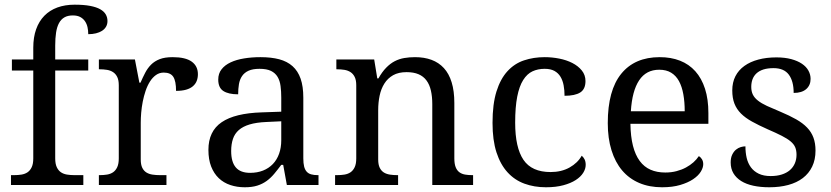

<svg xmlns="http://www.w3.org/2000/svg" viewBox="-20 -790 3547 820"><path d="M335.9 -42V0H26.9V-42H40Q57.1 -42 72 -44.4Q86.9 -46.9 97.9 -54.4Q108.9 -62 115.5 -76.2Q122.1 -90.3 122.1 -113.8V-488.8H30.8V-536.1H122.1V-585.9Q122.1 -630.9 134.3 -665Q146.5 -699.2 169.4 -722.7Q192.4 -746.1 225.1 -758.1Q257.8 -770 298.8 -770Q337.9 -770 364.7 -764.9Q391.6 -759.8 408 -750.5Q424.3 -741.2 431.6 -728.5Q439 -715.8 439 -700.2Q439 -686.5 432.9 -676Q426.8 -665.5 415.8 -658.4Q404.8 -651.4 389.9 -647.7Q375 -644 356.9 -644Q356.9 -659.2 353.8 -673.6Q350.6 -688 343 -699.2Q335.4 -710.4 322.8 -717.3Q310.1 -724.1 291 -724.1Q269.5 -724.1 255.1 -715.8Q240.7 -707.5 231.9 -691.2Q223.1 -674.8 219.5 -650.9Q215.8 -627 215.8 -595.2V-536.1H356.9V-488.8H215.8V-113.8Q215.8 -90.3 222.4 -76.2Q229 -62 240 -54.4Q251 -46.9 266.1 -44.4Q281.2 -42 297.9 -42Z M690.9 0H402.3V-42H405.3Q422.4 -42 437.3 -44.4Q452.1 -46.9 463.1 -54.4Q474.1 -62 480.7 -76.2Q487.3 -90.3 487.3 -113.8V-425.8Q487.3 -447.8 480.7 -461.2Q474.1 -474.6 462.9 -481.9Q451.7 -489.3 436.8 -491.7Q421.9 -494.1 405.3 -494.1H402.3V-536.1H556.2L575.2 -437H580.1Q589.8 -459.5 600.1 -479.2Q610.4 -499 625.2 -513.9Q640.1 -528.8 662.1 -537.4Q684.1 -545.9 717.3 -545.9Q772 -545.9 798.6 -526.9Q825.2 -507.8 825.2 -473.1Q825.2 -457.5 820.1 -444.3Q814.9 -431.2 803.7 -421.6Q792.5 -412.1 774.9 -407Q757.3 -401.9 731.9 -401.9Q731.9 -443.4 720.2 -461.7Q708.5 -480 679.2 -480Q660.6 -480 646 -469.5Q631.3 -459 620.4 -441.7Q609.4 -424.3 601.8 -401.9Q594.2 -379.4 589.6 -355.7Q585 -332 583 -308.6Q581.1 -285.2 581.1 -266.1V-108.9Q581.1 -86.9 587.6 -73.5Q594.2 -60.1 605.5 -53.2Q616.7 -46.4 631.6 -44.2Q646.5 -42 663.1 -42H690.9Z M967.3 -145Q967.3 -98.1 987.1 -75Q1006.8 -51.8 1048.3 -51.8Q1078.6 -51.8 1103.3 -61.5Q1127.9 -71.3 1145.3 -89.4Q1162.6 -107.4 1171.9 -133.3Q1181.2 -159.2 1181.2 -190.9V-272L1117.2 -269Q1074.7 -267.1 1046.1 -258.5Q1017.6 -250 1000 -234.6Q982.4 -219.2 974.9 -196.8Q967.3 -174.3 967.3 -145ZM1088.4 -496.1Q1059.6 -496.1 1041.7 -488Q1023.9 -480 1013.9 -465.3Q1003.9 -450.7 1000.5 -430.7Q997.1 -410.6 997.1 -387.2Q955.6 -387.2 933.8 -401.4Q912.1 -415.5 912.1 -450.2Q912.1 -476.1 926.3 -494.1Q940.4 -512.2 965.1 -523.7Q989.7 -535.2 1022.5 -540.5Q1055.2 -545.9 1092.3 -545.9Q1138.2 -545.9 1172.4 -536.9Q1206.5 -527.8 1229.5 -507.3Q1252.4 -486.8 1263.9 -453.9Q1275.4 -420.9 1275.4 -373V-113.8Q1275.4 -92.8 1278.8 -79.1Q1282.2 -65.4 1289.6 -57.1Q1296.9 -48.8 1308.8 -45.4Q1320.8 -42 1337.4 -42H1340.3V0H1205.1L1189.5 -85.9H1181.2Q1165.5 -64.9 1150.9 -47.4Q1136.2 -29.8 1118.7 -17.1Q1101.1 -4.4 1078.9 2.7Q1056.6 9.8 1025.4 9.8Q992.2 9.8 963.6 0.2Q935.1 -9.3 914.3 -29.1Q893.6 -48.8 881.8 -78.9Q870.1 -108.9 870.1 -149.9Q870.1 -229.5 926.8 -268.1Q983.4 -306.6 1098.1 -310.1L1181.2 -313V-373Q1181.2 -399.9 1178.2 -422.6Q1175.3 -445.3 1165.5 -461.7Q1155.8 -478 1137.5 -487.1Q1119.1 -496.1 1088.4 -496.1Z M1680.2 -42V0H1411.1V-42H1419.4Q1436.5 -42 1451.4 -44.4Q1466.3 -46.9 1477.3 -54.4Q1488.3 -62 1494.9 -76.2Q1501.5 -90.3 1501.5 -113.8V-425.8Q1501.5 -447.8 1494.9 -461.2Q1488.3 -474.6 1477.1 -481.9Q1465.8 -489.3 1450.9 -491.7Q1436 -494.1 1419.4 -494.1H1416.5V-536.1H1578.1L1591.3 -455.1H1596.2Q1611.8 -482.9 1629.2 -500.7Q1646.5 -518.6 1665.8 -528.6Q1685.1 -538.6 1706.8 -542.2Q1728.5 -545.9 1752.4 -545.9Q1792 -545.9 1823 -534.4Q1854 -522.9 1875.7 -499.3Q1897.5 -475.6 1908.9 -438.5Q1920.4 -401.4 1920.4 -350.1V-113.8Q1920.4 -90.3 1926 -76.2Q1931.6 -62 1941.9 -54.4Q1952.1 -46.9 1966.3 -44.4Q1980.5 -42 1997.1 -42H2000.5V0H1826.2V-345.2Q1826.2 -377.9 1820.3 -403.3Q1814.5 -428.7 1801.5 -446.3Q1788.6 -463.9 1767.6 -472.9Q1746.6 -481.9 1716.3 -481.9Q1682.1 -481.9 1658.9 -468.8Q1635.7 -455.6 1621.6 -433.1Q1607.4 -410.6 1601.3 -381.3Q1595.2 -352.1 1595.2 -319.8V-108.9Q1595.2 -86.9 1601.8 -73.5Q1608.4 -60.1 1619.6 -53.2Q1630.9 -46.4 1645.8 -44.2Q1660.6 -42 1677.2 -42Z M2311.5 9.8Q2261.7 9.8 2219.7 -5.6Q2177.7 -21 2147.5 -54.2Q2117.2 -87.4 2100.3 -139.4Q2083.5 -191.4 2083.5 -265.1Q2083.5 -345.2 2100.3 -399.2Q2117.2 -453.1 2147.2 -485.8Q2177.2 -518.6 2218 -532.2Q2258.8 -545.9 2306.2 -545.9Q2337.4 -545.9 2368.4 -539.8Q2399.4 -533.7 2424.3 -521Q2449.2 -508.3 2464.8 -489Q2480.5 -469.7 2480.5 -443.8Q2480.5 -409.2 2458 -395Q2435.5 -380.9 2391.1 -380.9Q2391.1 -404.3 2387.2 -425.3Q2383.3 -446.3 2373.8 -462.2Q2364.3 -478 2347.9 -487.1Q2331.5 -496.1 2306.2 -496.1Q2277.3 -496.1 2254.2 -485.4Q2231 -474.6 2214.4 -448.2Q2197.8 -421.9 2189 -377.4Q2180.2 -333 2180.2 -266.1Q2180.2 -159.7 2215.6 -107.4Q2251 -55.2 2331.5 -55.2Q2377.9 -55.2 2412.6 -74.7Q2447.3 -94.2 2464.4 -125Q2471.7 -119.1 2476.6 -109.4Q2481.4 -99.6 2481.4 -85.9Q2481.4 -68.8 2470.7 -51.8Q2460 -34.7 2438.7 -21Q2417.5 -7.3 2385.7 1.2Q2354 9.8 2311.5 9.8Z M2795.4 -492.2Q2739.7 -492.2 2709.7 -447Q2679.7 -401.9 2674.3 -314.9H2904.3Q2904.3 -354.5 2898.4 -387.2Q2892.6 -419.9 2879.9 -443.4Q2867.2 -466.8 2846.4 -479.5Q2825.7 -492.2 2795.4 -492.2ZM2807.6 9.8Q2753.4 9.8 2710.2 -8.5Q2667 -26.9 2637.2 -62Q2607.4 -97.2 2591.6 -148.2Q2575.7 -199.2 2575.7 -264.2Q2575.7 -404.3 2633.3 -475.1Q2690.9 -545.9 2797.4 -545.9Q2845.7 -545.9 2884.3 -530.8Q2922.9 -515.6 2949.7 -485.6Q2976.6 -455.6 2991 -410.9Q3005.4 -366.2 3005.4 -307.1V-261.2H2672.4Q2673.3 -206.5 2683.3 -167.2Q2693.4 -127.9 2712.2 -102.5Q2731 -77.1 2758.3 -65.2Q2785.6 -53.2 2821.3 -53.2Q2847.2 -53.2 2869.4 -59.1Q2891.6 -64.9 2909.7 -74.7Q2927.7 -84.5 2941.7 -96.9Q2955.6 -109.4 2964.4 -123Q2971.2 -120.1 2977.3 -110.8Q2983.4 -101.6 2983.4 -88.9Q2983.4 -73.7 2972.7 -56.4Q2961.9 -39.1 2939.9 -24.4Q2918 -9.8 2885 0Q2852.1 9.8 2807.6 9.8Z M3265.6 9.8Q3228 9.8 3197.5 3.2Q3167 -3.4 3145.5 -16.8Q3124 -30.3 3112.3 -50Q3100.6 -69.8 3100.6 -96.2Q3100.6 -116.2 3107.2 -129.6Q3113.8 -143.1 3123.3 -150.9Q3132.8 -158.7 3143.8 -161.9Q3154.8 -165 3163.6 -165Q3163.6 -138.7 3168.9 -115.7Q3174.3 -92.8 3187 -75.4Q3199.7 -58.1 3220.5 -48.1Q3241.2 -38.1 3271.5 -38.1Q3298.3 -38.1 3318.8 -44.7Q3339.4 -51.3 3353.3 -63.2Q3367.2 -75.2 3374.5 -92Q3381.8 -108.9 3381.8 -128.9Q3381.8 -147.5 3376.2 -160.9Q3370.6 -174.3 3356.7 -186Q3342.8 -197.8 3318.8 -210Q3294.9 -222.2 3258.8 -237.8Q3220.2 -254.9 3191.7 -270.8Q3163.1 -286.6 3144.5 -305.2Q3126 -323.7 3116.7 -347.4Q3107.4 -371.1 3107.4 -403.8Q3107.4 -438 3120.8 -464.4Q3134.3 -490.7 3159.2 -508.5Q3184.1 -526.4 3218.8 -535.6Q3253.4 -544.9 3295.9 -544.9Q3331.5 -544.9 3358.9 -537.6Q3386.2 -530.3 3404.8 -517.8Q3423.3 -505.4 3432.6 -488.5Q3441.9 -471.7 3441.9 -453.1Q3441.9 -425.8 3423.1 -409.4Q3404.3 -393.1 3369.6 -393.1Q3369.6 -443.4 3348.9 -471.2Q3328.1 -499 3283.7 -499Q3258.3 -499 3240.2 -493.2Q3222.2 -487.3 3210.7 -476.6Q3199.2 -465.8 3193.8 -451.2Q3188.5 -436.5 3188.5 -418.9Q3188.5 -399.9 3195.3 -386Q3202.1 -372.1 3217 -360.4Q3231.9 -348.6 3255.6 -337.6Q3279.3 -326.7 3312.5 -313Q3352.1 -296.4 3380.4 -280.3Q3408.7 -264.2 3427 -245.1Q3445.3 -226.1 3454.1 -202.1Q3462.9 -178.2 3462.9 -147Q3462.9 -107.9 3448.7 -78.6Q3434.6 -49.3 3408.7 -29.5Q3382.8 -9.8 3346.4 0Q3310.1 9.8 3265.6 9.8Z"/></svg>

Font: Droid Serif
Style: Regular
Weight: 400
Designer: Monotype Design team
Foundry: Monotype Imaging Inc.
Version: Version 1.03